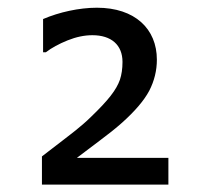

<svg xmlns="http://www.w3.org/2000/svg" viewBox="-20 -762 533 505"><path d="M422.9 -346.7H182.1L242.2 -392.1C264.6 -408.7 284.2 -424.3 301.3 -439.5C335 -469.7 358.9 -497.6 372.6 -523.4C385.7 -548.8 392.6 -576.2 392.6 -605C392.6 -686 335 -741.7 234.9 -741.7C188 -741.7 135.7 -730 93.3 -711.9V-624.5H100.6C115.7 -636.2 134.8 -646.5 157.7 -655.8C180.7 -665 202.1 -669.4 223.1 -669.4C272.5 -669.4 302.2 -644 302.2 -599.1C302.2 -581.1 299.8 -565.4 295.4 -552.2C286.1 -525.9 265.6 -499 218.3 -453.6C207 -442.4 193.8 -431.2 178.7 -418.9C163.6 -406.7 139.6 -388.7 107.4 -363.8L90.3 -350.6V-276.4H422.9Z"/></svg>

Font: SG Kara SemiBold
Style: Regular
Weight: 400
Designer: Damoon Khanjanzadeh
Version: Version 1.000